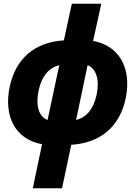

<svg xmlns="http://www.w3.org/2000/svg" viewBox="-20 -777 730 1037"><path d="M157 240H315L365 5C525 -5 627 -95 659 -246C692 -406 626 -530 483 -556L527 -757H368L325 -559C164 -549 64 -458 32 -307C-1 -147 64 -24 207 2ZM189 -290C205 -364 243 -411 300 -425L237 -129C189 -147 171 -208 189 -290ZM502 -266C486 -190 448 -143 391 -129L453 -425C499 -407 519 -347 502 -266Z"/></svg>

Font: Noto Sans ExtraCondensed Black
Style: Italic
Weight: 900
Width: 2
Italic angle: -12°
Designer: Monotype Design Team
Foundry: Monotype Imaging Inc.
Version: Version 2.013